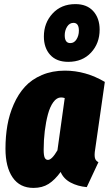

<svg xmlns="http://www.w3.org/2000/svg" viewBox="-20 -900 533 940"><path d="M349.1 -879.9Q405.8 -879.9 436.8 -845.2Q467.8 -810.5 467.8 -754.9Q467.8 -688 425.8 -642.6Q383.8 -597.2 314 -597.2Q256.8 -597.2 225.8 -631.3Q194.8 -665.5 194.8 -721.2Q194.8 -787.6 237.3 -833.7Q279.8 -879.9 349.1 -879.9ZM339.8 -788.1Q320.3 -788.1 308.6 -769.5Q296.9 -751 296.9 -727.1Q296.9 -689 324.2 -689Q343.3 -689 354.7 -707.5Q366.2 -726.1 366.2 -750Q366.2 -788.1 339.8 -788.1ZM297.9 -554.2Q399.4 -554.2 493.2 -499L445.8 -168Q441.4 -142.1 444.6 -127.4Q447.8 -112.8 461.9 -106L404.8 16.1Q360.4 12.2 325.7 -6.3Q291 -24.9 276.9 -58.1Q248.5 -19 217.8 0.5Q187 20 144 20Q77.1 20 42 -31Q6.8 -82 6.8 -171.9Q6.8 -231.9 16.1 -285.9Q25.4 -339.8 47.4 -389.6Q69.3 -439.5 102.1 -475.3Q134.8 -511.2 185.1 -532.7Q235.4 -554.2 297.9 -554.2ZM278.8 -422.9Q257.8 -422.9 241.2 -400.1Q224.6 -377.4 214.6 -340.1Q204.6 -302.7 199.2 -258.3Q193.8 -213.9 193.8 -167Q193.8 -138.7 199 -127.9Q204.1 -117.2 214.8 -117.2Q233.9 -117.2 261.2 -164.1L296.9 -419.9Q288.1 -422.9 278.8 -422.9Z"/></svg>

Font: Fira Sans Compressed Heavy
Style: Italic
Weight: 900
Width: 3
Italic angle: -8°
Designer: Carrois Corporate & Edenspiekermann AG
Foundry: Carrois Corporate GbR & Edenspiekermann AG
Version: Version 4.203;PS 004.203;hotconv 1.0.88;makeotf.lib2.5.64775